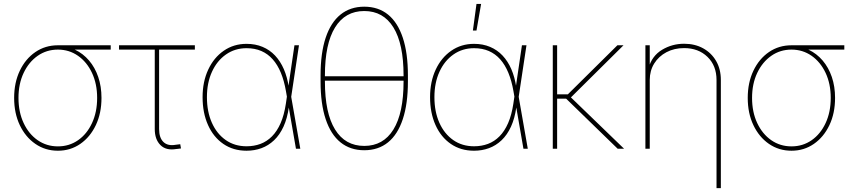

<svg xmlns="http://www.w3.org/2000/svg" viewBox="-20 -770 4409 994"><path d="M279.8 10.3Q214.4 10.3 163.1 -25.1Q111.8 -60.5 82.5 -122.1Q53.2 -183.6 53.2 -263.2Q53.2 -342.3 82.5 -403.8Q111.8 -465.3 163.1 -500.5Q214.4 -535.6 279.8 -535.6H553.2V-513.2H336.4H279.8Q221.2 -513.2 175 -481Q128.9 -448.7 102.3 -392.3Q75.7 -335.9 75.7 -263.2Q75.7 -189.9 102.3 -133.1Q128.9 -76.2 175 -44.2Q221.2 -12.2 279.8 -12.2Q338.4 -12.2 384.3 -44.2Q430.2 -76.2 456.5 -133.1Q482.9 -189.9 482.9 -263.2Q482.9 -335.9 456.3 -392.6Q429.7 -449.2 383.8 -481.2Q337.9 -513.2 279.8 -513.2V-531.7Q328.1 -531.7 369.1 -512.2Q410.2 -492.7 440.9 -456.8Q471.7 -420.9 488.5 -371.6Q505.4 -322.3 505.4 -263.2Q505.4 -183.6 476.1 -122.1Q446.8 -60.5 395.8 -25.1Q344.7 10.3 279.8 10.3Z M892.1 1.5Q839.8 10.3 810.5 -19Q781.2 -48.3 781.2 -102.1V-513.2H596.2V-535.6H988.8V-513.2H803.7V-102.1Q803.7 -56.6 826.2 -34.9Q848.6 -13.2 889.6 -20.5Q895.5 -21 901.6 -22Q907.7 -22.9 913.1 -23.4L917 -1.5Q910.6 -0.5 904.5 0.2Q898.4 1 892.1 1.5Z M1256.3 10.3Q1187.5 10.3 1136.2 -24.9Q1085 -60.1 1056.9 -122.8Q1028.8 -185.5 1028.8 -267.1Q1028.8 -347.2 1057.9 -409.4Q1086.9 -471.7 1138.4 -507.3Q1189.9 -543 1256.3 -543Q1302.2 -543 1339.4 -527.3Q1376.5 -511.7 1404.1 -482.4Q1431.6 -453.1 1449.5 -411.9Q1467.3 -370.6 1475.1 -318.4H1481L1487.3 -270.5L1534.7 0H1512.2L1460.4 -297.9Q1451.2 -351.6 1434.1 -393.1Q1417 -434.6 1391.8 -462.9Q1366.7 -491.2 1333 -505.9Q1299.3 -520.5 1256.3 -520.5Q1196.3 -520.5 1149.9 -488Q1103.5 -455.6 1077.4 -398.4Q1051.3 -341.3 1051.3 -267.1Q1051.3 -191.9 1076.9 -134.5Q1102.5 -77.1 1148.7 -44.9Q1194.8 -12.7 1256.3 -12.7Q1295.4 -12.7 1328.6 -25.1Q1361.8 -37.6 1388.2 -64.2Q1414.6 -90.8 1432.9 -132.8Q1451.2 -174.8 1460 -233.4L1504.4 -535.6H1527.8L1487.3 -266.6L1481.4 -215.8H1475.6Q1467.3 -157.2 1447.8 -114.5Q1428.2 -71.8 1398.9 -43.9Q1369.6 -16.1 1333.5 -2.9Q1297.4 10.3 1256.3 10.3Z M1865.7 7.8Q1793.5 7.8 1742.9 -33Q1692.4 -73.7 1666 -153.3Q1639.6 -232.9 1639.6 -348.1V-379.4Q1639.6 -495.1 1666 -574.5Q1692.4 -653.8 1742.9 -694.6Q1793.5 -735.4 1865.7 -735.4Q1938.5 -735.4 1988.8 -694.6Q2039.1 -653.8 2065.4 -574.5Q2091.8 -495.1 2091.8 -379.4V-348.1Q2091.8 -232.9 2065.4 -153.3Q2039.1 -73.7 1988.8 -33Q1938.5 7.8 1865.7 7.8ZM1865.7 -14.6Q1964.4 -14.6 2016.8 -99.6Q2069.3 -184.6 2069.3 -348.1V-379.4Q2069.3 -543 2016.8 -627.9Q1964.4 -712.9 1865.7 -712.9Q1767.1 -712.9 1714.6 -627.9Q1662.1 -543 1662.1 -379.4V-348.1Q1662.1 -184.6 1714.6 -99.6Q1767.1 -14.6 1865.7 -14.6ZM1650.4 -352.5V-375H2081.1V-352.5Z M2434.1 10.3Q2365.2 10.3 2314 -24.9Q2262.7 -60.1 2234.6 -122.8Q2206.5 -185.5 2206.5 -267.1Q2206.5 -347.2 2235.6 -409.4Q2264.6 -471.7 2316.2 -507.3Q2367.7 -543 2434.1 -543Q2480 -543 2517.1 -527.3Q2554.2 -511.7 2581.8 -482.4Q2609.4 -453.1 2627.2 -411.9Q2645 -370.6 2652.8 -318.4H2658.7L2665 -270.5L2712.4 0H2689.9L2638.2 -297.9Q2628.9 -351.6 2611.8 -393.1Q2594.7 -434.6 2569.6 -462.9Q2544.4 -491.2 2510.7 -505.9Q2477.1 -520.5 2434.1 -520.5Q2374 -520.5 2327.6 -488Q2281.2 -455.6 2255.1 -398.4Q2229 -341.3 2229 -267.1Q2229 -191.9 2254.6 -134.5Q2280.3 -77.1 2326.4 -44.9Q2372.6 -12.7 2434.1 -12.7Q2473.1 -12.7 2506.3 -25.1Q2539.6 -37.6 2565.9 -64.2Q2592.3 -90.8 2610.6 -132.8Q2628.9 -174.8 2637.7 -233.4L2682.1 -535.6H2705.6L2665 -266.6L2659.2 -215.8H2653.3Q2645 -157.2 2625.5 -114.5Q2606 -71.8 2576.7 -43.9Q2547.4 -16.1 2511.2 -2.9Q2475.1 10.3 2434.1 10.3ZM2428.2 -611.8 2446.8 -749.5H2470.7L2446.8 -611.8Z M2864.3 -535.6V0H2841.8V-535.6ZM3208 -535.6 2929.2 -259.3H2849.6V-281.7H2919.9L3176.3 -535.6ZM3177.7 0 2902.8 -267.1 2929.2 -272 3210.9 0Z M3343.8 -356V0H3321.3V-535.6H3343.8V-418.5H3337.9Q3355.5 -481 3407.5 -512.2Q3459.5 -543.5 3521.5 -543.5Q3577.6 -543.5 3620.4 -519.8Q3663.1 -496.1 3687.5 -454.1Q3711.9 -412.1 3711.9 -356V204.1H3689.5V-356Q3689.5 -430.2 3642.6 -475.6Q3595.7 -521 3521.5 -521Q3470.7 -521 3430.4 -499.8Q3390.1 -478.5 3366.9 -441.2Q3343.8 -403.8 3343.8 -356Z M4077.6 10.3Q4012.2 10.3 3960.9 -25.1Q3909.7 -60.5 3880.4 -122.1Q3851.1 -183.6 3851.1 -263.2Q3851.1 -342.3 3880.4 -403.8Q3909.7 -465.3 3960.9 -500.5Q4012.2 -535.6 4077.6 -535.6H4351.1V-513.2H4134.3H4077.6Q4019 -513.2 3972.9 -481Q3926.8 -448.7 3900.1 -392.3Q3873.5 -335.9 3873.5 -263.2Q3873.5 -189.9 3900.1 -133.1Q3926.8 -76.2 3972.9 -44.2Q4019 -12.2 4077.6 -12.2Q4136.2 -12.2 4182.1 -44.2Q4228 -76.2 4254.4 -133.1Q4280.8 -189.9 4280.8 -263.2Q4280.8 -335.9 4254.2 -392.6Q4227.5 -449.2 4181.6 -481.2Q4135.7 -513.2 4077.6 -513.2V-531.7Q4126 -531.7 4167 -512.2Q4208 -492.7 4238.8 -456.8Q4269.5 -420.9 4286.4 -371.6Q4303.2 -322.3 4303.2 -263.2Q4303.2 -183.6 4273.9 -122.1Q4244.6 -60.5 4193.6 -25.1Q4142.6 10.3 4077.6 10.3Z"/></svg>

Font: Inter 20pt Thin
Style: Regular
Weight: 250
Version: Version 4.001;git-66647c0bb